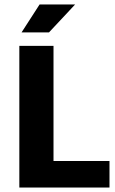

<svg xmlns="http://www.w3.org/2000/svg" viewBox="-20 -834 512 854"><path d="M66 -630H218V-118H467V0H66ZM198 -690H76L156 -814H314Z"/></svg>

Font: Mukta ExtraBold
Style: Regular
Weight: 800
Designer: Girish Dalvi and Yashodeep Gholap
Foundry: Ek Type
Version: Version 2.538;PS 1.002;hotconv 16.6.51;makeotf.lib2.5.65220;